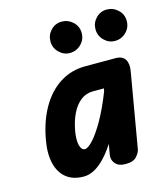

<svg xmlns="http://www.w3.org/2000/svg" viewBox="-111 -823 801 916"><g transform="rotate(-15 290.0 -365.0)"><path d="M190 6Q138 6 104.8 -20.2Q71.5 -46.5 59.8 -95.2Q48 -144 60 -210.5Q76 -299.5 113.5 -364.5Q151 -429.5 206.8 -465Q262.5 -500.5 332 -500.5H481.5Q516 -500.5 529 -478.8Q542 -457 535.5 -421L472 -52.5Q469 -37 453 -18.5Q437 0 398 0Q364 0 347.8 -19Q331.5 -38 336 -62.5L345 -114Q319.5 -74.5 293.5 -47.8Q267.5 -21 241.8 -7.5Q216 6 190 6ZM229 -119Q244 -119 269.5 -146.5Q295 -174 326 -228Q357 -282 388 -361L391 -375.5H336Q302.5 -375.5 276 -355Q249.5 -334.5 231.5 -297.5Q213.5 -260.5 205 -210.5Q198.5 -169.5 205.2 -144.2Q212 -119 229 -119ZM501 -580.5Q470.5 -580.5 447.8 -603.2Q425 -626 425 -658Q425 -689.5 447 -712.5Q469 -735.5 501 -735.5Q532 -735.5 555.8 -713.5Q579.5 -691.5 579.5 -658Q579.5 -626 556.5 -603.2Q533.5 -580.5 501 -580.5ZM278.5 -580.5Q248 -580.5 225.2 -603.2Q202.5 -626 202.5 -658Q202.5 -689.5 224.5 -712.5Q246.5 -735.5 278.5 -735.5Q309.5 -735.5 333.2 -713.5Q357 -691.5 357 -658Q357 -626 333.8 -603.2Q310.5 -580.5 278.5 -580.5Z"/></g></svg>

Font: Edu AU VIC WA NT Hand
Style: Bold
Weight: 700
Version: Version 1.001